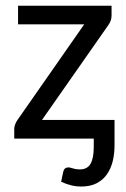

<svg xmlns="http://www.w3.org/2000/svg" viewBox="-20 -498 452 690"><path d="M316.9 0H31.2V-35.6Q31.2 -42 34.2 -50.3Q37.1 -58.6 42.5 -66.4L282.7 -410.6H44.9V-477.5H380.9V-441.4Q380.9 -432.1 377.7 -423.6Q374.5 -415 369.6 -408.2L130.9 -66.9H391.6V24.4Q391.6 53.7 385.3 80.6Q378.9 107.4 364.7 127.9Q350.6 148.4 327.6 160.4Q304.7 172.4 271.5 172.4Q253.4 172.4 236.6 168.2Q219.7 164.1 199.7 155.3L207 120.6Q209.5 109.9 214.8 106.7Q220.2 103.5 225.6 103.5Q231.4 103.5 241.9 107.2Q252.4 110.8 266.6 110.8Q293.9 110.8 305.4 90.6Q316.9 70.3 316.9 30.8Z"/></svg>

Font: Carlito
Style: Regular
Weight: 400
Designer: Lukasz Dziedzic
Foundry: tyPoland Lukasz Dziedzic
Version: Version 1.103; Beta1; all basic design good, some composites